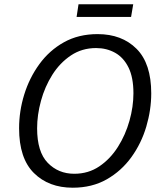

<svg xmlns="http://www.w3.org/2000/svg" viewBox="-20 -866 767 895"><path d="M319 9Q207 9 138 -59.5Q69 -128 69 -268Q69 -348 93 -425.5Q117 -503 163.5 -567Q210 -631 278 -669Q346 -707 435 -707Q548 -707 616.5 -638.5Q685 -570 685 -431Q685 -354 662 -276Q639 -198 592.5 -133.5Q546 -69 477.5 -30Q409 9 319 9ZM326 -56Q392 -56 443 -90.5Q494 -125 529.5 -181Q565 -237 583.5 -303Q602 -369 602 -431Q602 -505 579 -551.5Q556 -598 516.5 -620Q477 -642 428 -642Q362 -642 310.5 -607.5Q259 -573 224 -517.5Q189 -462 171 -396Q153 -330 153 -268Q153 -158 202.5 -107Q252 -56 326 -56ZM601 -846 591 -787H337L346 -846Z"/></svg>

Font: Bitter
Style: Italic
Weight: 400
Italic angle: -9°
Designer: Sol Matas, and Bitter project Authors
Foundry: Sol Matas
Version: Version 2.001